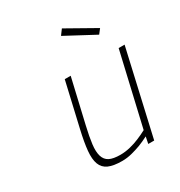

<svg xmlns="http://www.w3.org/2000/svg" viewBox="-174 -852 919 981"><g transform="rotate(-30 285.0 -361.5)"><path d="M570 -500 456 0H421L429 -40Q402 -26 374 -15Q350 -6 321 1.5Q292 9 263 9Q212 9 183 -4Q154 -17 143 -46.5Q132 -76 136.5 -123.5Q141 -171 157 -240L217 -500H252L192 -242Q178 -182 173 -140.5Q168 -99 176 -72.5Q184 -46 206.5 -34.5Q229 -23 271 -23Q300 -23 330 -30.5Q360 -38 383 -48Q410 -59 436 -73L535 -500ZM504 -636 483 -609 311 -701 334 -732Z"/></g></svg>

Font: Panefresco 1wt
Style: Italic
Weight: 250
Version: Version 1.000